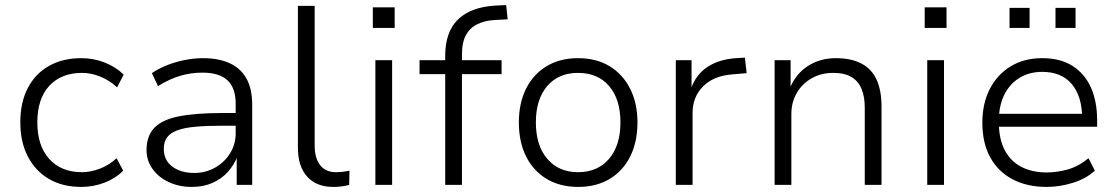

<svg xmlns="http://www.w3.org/2000/svg" viewBox="-20 -728 4398 756"><path d="M300 8Q226 8 172.5 -23.5Q119 -55 89.5 -112Q60 -169 60 -247Q60 -325 89.5 -381.5Q119 -438 173 -468.5Q227 -499 300 -499Q349 -499 393 -481.5Q437 -464 467 -434L441 -384Q411 -412 374.5 -426.5Q338 -441 304 -441Q221 -441 174 -390Q127 -339 127 -246Q127 -154 174 -102Q221 -50 303 -50Q337 -50 373.5 -64Q410 -78 439 -105L465 -56Q436 -26 392 -9Q348 8 300 8Z M735 8Q685 8 644.5 -11Q604 -30 580.5 -63Q557 -96 557 -137Q557 -193 588 -225Q619 -257 685 -270Q751 -283 856 -283H921V-233H858Q794 -233 749.5 -229Q705 -225 677.5 -214.5Q650 -204 637.5 -186.5Q625 -169 625 -142Q625 -97 658.5 -72Q692 -47 745 -47Q790 -47 827 -68Q864 -89 886 -124.5Q908 -160 908 -203V-319Q908 -382 875.5 -412Q843 -442 777 -442Q732 -442 689.5 -429.5Q647 -417 602 -389L578 -440Q606 -459 639.5 -472Q673 -485 709 -492Q745 -499 780 -499Q840 -499 883.5 -479.5Q927 -460 950 -419.5Q973 -379 973 -315V0H912V-113H915Q902 -79 877.5 -51.5Q853 -24 817 -8Q781 8 735 8Z M1292 8Q1226 8 1189.5 -32.5Q1153 -73 1153 -146V-705H1219V-154Q1219 -121 1229 -97.5Q1239 -74 1257.5 -62Q1276 -50 1302 -50Q1316 -50 1329.5 -51.5Q1343 -53 1356 -56L1355 0Q1340 4 1325 6Q1310 8 1292 8Z M1448 -618V-699H1534V-618ZM1458 0V-491H1524V0Z M1733 0V-436H1632V-491H1749L1733 -474V-508Q1733 -602 1783 -651Q1833 -700 1930 -706L1973 -708L1979 -652L1926 -649Q1889 -647 1860 -633Q1831 -619 1815 -590.5Q1799 -562 1799 -513V-479L1788 -491H1955V-436H1799V0Z M2257 8Q2185 8 2132.5 -23.5Q2080 -55 2051.5 -112Q2023 -169 2023 -246Q2023 -322 2051.5 -379Q2080 -436 2132.5 -467.5Q2185 -499 2256 -499Q2328 -499 2380 -467.5Q2432 -436 2461 -379Q2490 -322 2490 -246Q2490 -169 2461.5 -112Q2433 -55 2380.5 -23.5Q2328 8 2257 8ZM2256 -50Q2333 -50 2378 -102.5Q2423 -155 2423 -246Q2423 -337 2378.5 -389Q2334 -441 2256 -441Q2179 -441 2134.5 -389Q2090 -337 2090 -246Q2090 -155 2135 -102.5Q2180 -50 2256 -50Z M2641 0V-491H2703V-379H2701Q2720 -434 2765 -464Q2810 -494 2877 -499L2913 -501L2920 -440L2862 -435Q2789 -429 2748 -387.5Q2707 -346 2707 -283V0Z M3030 0V-491H3093V-380H3090Q3113 -437 3161 -468Q3209 -499 3271 -499Q3331 -499 3371.5 -478Q3412 -457 3431.5 -414.5Q3451 -372 3451 -308V0H3385V-304Q3385 -347 3372.5 -377.5Q3360 -408 3333 -424.5Q3306 -441 3261 -441Q3213 -441 3175.5 -419.5Q3138 -398 3117 -361.5Q3096 -325 3096 -279V0Z M3621 -618V-699H3707V-618ZM3631 0V-491H3697V0Z M4101 8Q4024 8 3967 -22Q3910 -52 3879 -108.5Q3848 -165 3848 -245Q3848 -320 3877 -377Q3906 -434 3959 -466.5Q4012 -499 4084 -499Q4155 -499 4203 -468.5Q4251 -438 4275.5 -383.5Q4300 -329 4300 -253V-229H3895V-280H4261L4241 -261Q4241 -348 4200.5 -396.5Q4160 -445 4084 -445Q4032 -445 3993.5 -421Q3955 -397 3934 -354Q3913 -311 3913 -253V-246Q3913 -182 3935.5 -138Q3958 -94 4000.5 -71.5Q4043 -49 4101 -49Q4143 -49 4185 -61Q4227 -73 4266 -105L4291 -56Q4256 -24 4204 -8Q4152 8 4101 8ZM4136 -618V-697H4215V-618ZM3955 -618V-697H4034V-618Z"/></svg>

Font: Nunito Sans 9pt Light
Style: Regular
Weight: 300
Version: Version 3.101;gftools[0.9.27]